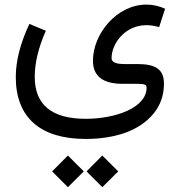

<svg xmlns="http://www.w3.org/2000/svg" viewBox="-20 -358 768 820"><path d="M105.5 -255.9C66.9 -173.8 47.4 -98.1 47.4 -28.8C47.4 145.5 154.3 235.4 345.7 235.4C408.7 235.4 464.8 226.6 515.1 209C564.9 190.9 605 164.1 635.3 127.9C665 91.8 680.2 48.8 680.2 -0.5C680.2 -59.6 647.9 -84.5 566.4 -84.5H510.3C474.6 -84.5 456.5 -92.8 456.5 -109.4C456.5 -171.4 513.2 -250.5 605.5 -250.5C623 -250.5 641.1 -247.6 659.7 -242.2L685.1 -320.8C659.2 -332.5 632.3 -338.4 605.5 -338.4C479 -338.4 377 -213.9 377 -98.6C377 -33.2 418.5 -0.5 502 0H556.2C596.7 0 606 1.5 606 16.6C606 101.6 474.6 149.4 346.2 149.4C201.2 149.4 128.4 89.8 128.4 -29.8C128.4 -88.9 144 -154.8 175.8 -226.6ZM349.6 374 417 441.4 484.9 374 417 306.2ZM202.6 374 270 441.4 337.9 374 270 306.2Z"/></svg>

Font: Samim
Style: Regular
Weight: 400
Foundry: DejaVu fonts team - Redesigned by Saber Rastikerdar
Version: Version 4.0.5